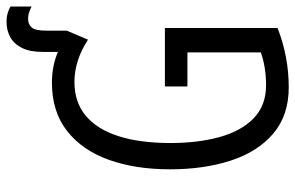

<svg xmlns="http://www.w3.org/2000/svg" viewBox="-180 -725 915 595"><g transform="rotate(-90 277.5 -427.5)"><path d="M506.3 -864.7Q522.5 -864.7 534.7 -861.1Q546.9 -857.4 554.7 -852.5V-787.1Q549.8 -790 539.1 -793.9Q528.3 -797.9 516.1 -797.9Q499.5 -797.9 489.7 -786.6Q480 -775.4 480 -741.2V-678.2L452.1 -612.3Q418.9 -633.8 386.5 -644Q354 -654.3 320.8 -654.3Q258.8 -654.3 216.8 -619.6Q174.8 -585 153.3 -518.6Q131.8 -452.1 131.8 -356.4Q131.8 -272.5 150.1 -205.3Q168.5 -138.2 208 -99.4Q247.6 -60.5 311 -60.5Q339.4 -60.5 365 -64.7Q390.6 -68.8 412.6 -76.7V-304.2H307.1V-374H488.3V-24.9Q444.8 -7.8 398.4 1Q352.1 9.8 304.7 9.8Q217.3 9.8 160.9 -38.3Q104.5 -86.4 77.4 -169.7Q50.3 -252.9 50.3 -358.4Q50.3 -465.3 79.8 -547.9Q109.4 -630.4 169.2 -677.2Q229 -724.1 319.3 -724.1Q343.8 -724.1 367.2 -719.7Q390.6 -715.3 414.1 -705.6V-752Q414.1 -793 426.8 -817.6Q439.5 -842.3 460.4 -853.5Q481.4 -864.7 506.3 -864.7Z"/></g></svg>

Font: Open Sans Condensed
Style: Regular
Weight: 400
Width: 3
Designer: Monotype Design Team
Foundry: Monotype Imaging Inc.
Version: Version 3.000